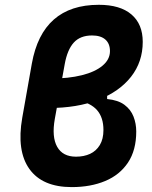

<svg xmlns="http://www.w3.org/2000/svg" viewBox="-20 -762 626 792"><path d="M275.9 9.8Q154.8 9.8 101.3 -64.9Q47.9 -139.6 71.8 -276.4L111.3 -499.5Q154.8 -742.2 387.7 -742.2Q475.6 -742.2 522.2 -702.4Q568.8 -662.6 568.8 -589.4Q568.8 -506.8 520.5 -445.3Q472.2 -383.8 385 -350.1Q297.9 -316.4 180.7 -316.4H138.7L142.1 -438H189.9Q262.7 -438 317.4 -451.7Q372.1 -465.3 402.8 -491Q433.6 -516.6 433.6 -551.3Q433.6 -582 414.6 -598.9Q395.5 -615.7 359.9 -615.7Q311 -615.7 284.4 -586.4Q257.8 -557.1 247.1 -498L206.1 -271.5Q192.9 -197.3 215.8 -156.5Q238.8 -115.7 293.5 -115.7Q326.2 -115.7 351.6 -127.4Q377 -139.2 391.8 -163.8Q406.7 -188.5 406.7 -225.6Q406.7 -277.3 380.4 -307.6Q354 -337.9 297.4 -349.1L335.4 -408.2Q360.8 -408.2 381.6 -400.9Q402.3 -393.6 421.9 -379.9V-353.5Q467.3 -349.1 493.4 -329.6Q519.5 -310.1 530.8 -281Q542 -252 542 -219.7Q542 -142.6 508.1 -91.6Q474.1 -40.5 414.1 -15.4Q354 9.8 275.9 9.8Z"/></svg>

Font: Cascadia Code PL
Style: Italic
Weight: 400
Italic angle: -10°
Monospace: yes
Designer: Aaron Bell
Foundry: Saja Typeworks
Version: Version 2404.023